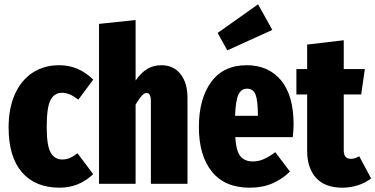

<svg xmlns="http://www.w3.org/2000/svg" viewBox="-20 -854 1744 892"><path d="M413 -484 344 -391Q303 -423 269 -423Q232 -423 214.5 -389Q197 -355 197 -263Q197 -177 215.5 -145Q234 -113 269 -113Q287 -113 303 -119.5Q319 -126 340 -142L413 -45Q347 18 257 18Q144 18 82 -53.5Q20 -125 20 -262Q20 -351 49 -416Q78 -481 131 -516Q184 -551 255 -551Q346 -551 413 -484Z M851 -400V0H681V-383Q681 -422 661 -422Q650 -422 638 -408.5Q626 -395 610 -368V0H440V-743L610 -761V-480Q636 -517 664.5 -534Q693 -551 730 -551Q786 -551 818.5 -510Q851 -469 851 -400Z M1340 -217H1073Q1077 -152 1097 -128Q1117 -104 1154 -104Q1181 -104 1205 -114.5Q1229 -125 1259 -147L1327 -57Q1292 -22 1245.5 -2Q1199 18 1141 18Q1024 18 964 -57Q904 -132 904 -264Q904 -395 961 -473Q1018 -551 1126 -551Q1227 -551 1285.5 -481Q1344 -411 1344 -275Q1344 -251 1340 -217ZM1178 -323Q1178 -386 1167.5 -414Q1157 -442 1128 -442Q1101 -442 1088 -415.5Q1075 -389 1072 -316H1178ZM1179 -834 1245 -715 1036 -620 991 -701Z M1704 -25Q1677 -4 1642 7Q1607 18 1571 18Q1489 18 1448 -28Q1407 -74 1407 -153V-415H1357V-533H1407V-647L1577 -667V-533H1675L1658 -415H1577V-155Q1577 -116 1610 -116Q1628 -116 1649 -128Z"/></svg>

Font: Fira Sans Extra Condensed ExtraBold
Style: Regular
Weight: 800
Width: 1
Designer: Carrois Corporate & Edenspiekermann AG
Foundry: Carrois Corporate GbR & Edenspiekermann AG
Version: Version 4.203